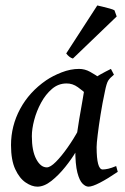

<svg xmlns="http://www.w3.org/2000/svg" viewBox="-20 -677 466 715"><path d="M418.5 -37.1Q380.4 -11.2 352.1 3.4Q323.7 18.1 309.6 18.1Q298.8 18.1 287.4 6.8Q275.9 -4.4 268.1 -34.4Q260.3 -64.5 260.3 -122.1Q260.3 -134.8 264.6 -165.8Q269 -196.8 275.1 -233.4Q281.2 -270 286.9 -301.3Q292.5 -332.5 294.4 -345.7Q297.4 -359.4 313.5 -372.8Q329.6 -386.2 351.3 -398.4Q373 -410.6 393.1 -420.4L404.3 -398.9Q389.2 -386.7 382.8 -376.5Q376.5 -366.2 370.6 -335.9Q361.3 -293 354.5 -250.2Q347.7 -207.5 343.8 -175Q339.8 -142.6 339.8 -129.4Q339.8 -45.9 362.3 -45.9Q371.1 -45.9 383.1 -48.6Q395 -51.3 412.6 -58.6ZM377 -375.5Q364.3 -366.7 356.4 -350.8Q348.6 -335 342.5 -322Q336.4 -309.1 328.6 -309.1Q320.3 -309.1 305.2 -323.5Q290 -337.9 270 -352.3Q250 -366.7 227.5 -366.2Q197.3 -366.2 173.6 -345.9Q149.9 -325.7 133.1 -294.7Q116.2 -263.7 107.4 -230.2Q98.6 -196.8 98.6 -169.9Q98.6 -115.2 115 -84.5Q131.3 -53.7 154.3 -53.7Q167.5 -53.7 188 -74.2Q208.5 -94.7 231.4 -127.2Q254.4 -159.7 273.9 -195.8L263.2 -112.8Q247.1 -85.4 222.9 -55.2Q198.7 -24.9 171.6 -3.4Q144.5 18.1 119.1 18.1Q98.6 18.1 75.7 2.7Q52.7 -12.7 36.9 -46.6Q21 -80.6 21 -136.7Q21 -208 54.9 -271.2Q88.9 -334.5 151.9 -377.9Q176.3 -394.5 209.5 -407.5Q242.7 -420.4 274.4 -420.4Q295.9 -420.4 315.2 -409.7Q334.5 -398.9 350.3 -387.7Q366.2 -376.5 377 -375.5ZM406.2 -638.7 414.6 -615.7 251.5 -459Q237.8 -462.9 226.6 -478L342.3 -656.7Q348.6 -655.3 362.1 -652.1Q375.5 -648.9 388.4 -645.3Q401.4 -641.6 406.2 -638.7Z"/></svg>

Font: Dai Banna SIL
Style: Italic
Weight: 400
Italic angle: -11°
Designer: Victor Gaultney
Foundry: SIL International
Version: Version 4.000